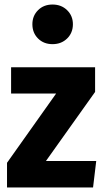

<svg xmlns="http://www.w3.org/2000/svg" viewBox="-20 -828 455 848"><path d="M400 -422 183 -117H405L391 0H11V-109L228 -415H29V-531H400ZM302 -721Q302 -683 276.5 -658Q251 -633 212 -633Q173 -633 148 -658Q123 -683 123 -721Q123 -758 148 -783Q173 -808 212 -808Q251 -808 276.5 -783Q302 -758 302 -721Z"/></svg>

Font: Fira Sans Condensed
Style: Bold
Weight: 700
Width: 3
Designer: bBox Type GmbH & Carrois Corporate GbR & Edenspiekermann AG
Foundry: bBox Type GmbH & Carrois Corporate GbR & Edenspiekermann AG
Version: Version 4.301